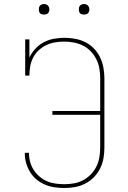

<svg xmlns="http://www.w3.org/2000/svg" viewBox="-20 -932 640 960"><path d="M303 8Q278 8 253.5 4.5Q229 1 206 -8.5Q183 -18 163.5 -34Q144 -50 131 -71Q118 -92 111 -116Q104 -140 104 -165Q104 -166 104 -166.5Q104 -167 104 -168H125Q125 -167 125 -166.5Q125 -166 125 -166Q125 -143 131 -121.5Q137 -100 149 -81.5Q161 -63 178.5 -48.5Q196 -34 216 -25.5Q236 -17 258.5 -14Q281 -11 303 -11Q327 -11 351 -15.5Q375 -20 396.5 -31.5Q418 -43 435 -61Q452 -79 462.5 -100.5Q473 -122 477 -146.5Q481 -171 481 -195V-358H242V-377H481V-540Q481 -564 477 -588.5Q473 -613 462 -635Q451 -657 434 -675Q417 -693 395 -704Q373 -715 348.5 -719.5Q324 -724 300 -724Q277 -724 254 -720Q231 -716 210.5 -706Q190 -696 173 -680Q156 -664 145.5 -643.5Q135 -623 131 -600Q127 -577 127 -554H106V-735H127V-644Q138 -668 156.5 -688Q175 -708 198.5 -720.5Q222 -733 248.5 -738Q275 -743 302 -743Q329 -743 356 -738Q383 -733 407 -721Q431 -709 450 -689Q469 -669 480.5 -645Q492 -621 497 -594Q502 -567 502 -540V-195Q502 -168 497.5 -141.5Q493 -115 481 -90.5Q469 -66 450 -46.5Q431 -27 407 -14.5Q383 -2 356.5 3Q330 8 303 8ZM400 -859Q395 -859 389.5 -860.5Q384 -862 380.5 -865.5Q377 -869 375.5 -874.5Q374 -880 374 -885Q374 -890 375.5 -895.5Q377 -901 380.5 -904.5Q384 -908 389.5 -910Q395 -912 400 -912Q405 -912 410.5 -910Q416 -908 419.5 -904.5Q423 -901 425 -895.5Q427 -890 427 -885Q427 -880 425 -874.5Q423 -869 419.5 -865.5Q416 -862 410.5 -860.5Q405 -859 400 -859ZM200 -859Q195 -859 189.5 -860.5Q184 -862 180.5 -865.5Q177 -869 175.5 -874.5Q174 -880 174 -885Q174 -890 175.5 -895.5Q177 -901 180.5 -904.5Q184 -908 189.5 -910Q195 -912 200 -912Q205 -912 210.5 -910Q216 -908 219.5 -904.5Q223 -901 225 -895.5Q227 -890 227 -885Q227 -880 225 -874.5Q223 -869 219.5 -865.5Q216 -862 210.5 -860.5Q205 -859 200 -859Z"/></svg>

Font: Iosevka Slab Thin Extended
Style: Regular
Weight: 100
Width: 7
Monospace: yes
Designer: Belleve Invis
Foundry: Belleve Invis
Version: Version 11.1.1; ttfautohint (v1.8.3)